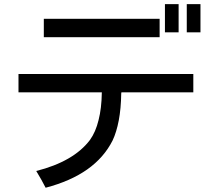

<svg xmlns="http://www.w3.org/2000/svg" viewBox="-20 -841 1040 918"><path d="M560.5 -399.4Q646.5 -399.4 904.3 -399.4Q904.3 -421.9 904.3 -487.3Q695.3 -487.3 68.4 -487.3Q68.4 -465.8 68.4 -399.4Q168 -399.4 466.8 -399.4Q466.8 -399.4 466.8 -397.5Q465.8 -323.2 451.2 -266.6Q437.5 -210 410.2 -171.9Q371.1 -120.1 306.6 -83Q242.2 -45.9 153.3 -23.4Q166 -2.9 176.8 16.6Q187.5 37.1 198.2 56.6Q317.4 25.4 397.5 -31.2Q477.5 -87.9 518.6 -169.9Q537.1 -209 547.9 -265.6Q558.6 -322.3 559.6 -393.6Q559.6 -395.5 560.5 -399.4ZM743.2 -751Q604.5 -751 189.5 -751Q189.5 -729.5 189.5 -663.1Q328.1 -663.1 743.2 -663.1Q743.2 -684.6 743.2 -751ZM938.5 -821.3Q921.9 -821.3 873 -821.3Q873 -788.1 873 -686.5Q889.6 -686.5 938.5 -686.5Q938.5 -719.7 938.5 -821.3ZM834 -821.3Q817.4 -821.3 768.6 -821.3Q768.6 -788.1 768.6 -686.5Q785.2 -686.5 834 -686.5Q834 -719.7 834 -821.3Z"/></svg>

Font: Aptus Gothic JP
Style: Medium
Weight: 400
Designer: Fuminori Ogawa / Motoya
Version: Version 1